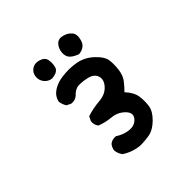

<svg xmlns="http://www.w3.org/2000/svg" viewBox="-151 -681 801 801"><g transform="rotate(-45 250.0 -280.5)"><path d="M234.4 -3.9Q191.4 -7.8 156.2 -31.2Q144.5 -46.9 142.6 -66.4Q144.5 -82 154.3 -93.8Q168 -105.5 189.5 -103.5Q219.7 -84 249.5 -82Q279.3 -80.1 295.9 -101.1Q312.5 -122.1 289.1 -145.5Q265.6 -168.9 232.4 -171.9Q199.2 -174.8 169.9 -186.5Q158.2 -200.2 160.2 -221.7L169.9 -241.2Q205.1 -252.9 243.2 -255.9Q281.2 -258.8 302.2 -282.2Q323.2 -305.7 315.9 -328.1Q308.6 -350.6 280.3 -357.4Q252 -364.3 230.5 -363.3Q209 -362.3 189.5 -340.8Q175.8 -329.1 154.3 -331.1L134.8 -340.8Q125 -356.4 123 -374Q127 -393.6 140.6 -407.2Q166 -430.7 207.5 -436.5Q249 -442.4 289.1 -435.5Q329.1 -428.7 360.4 -399.4Q391.6 -370.1 394.5 -344.7Q397.5 -319.3 393.6 -290Q389.6 -260.7 375 -242.2Q360.4 -223.6 344.7 -208Q372.1 -178.7 376 -150.4Q379.9 -122.1 376 -95.2Q372.1 -68.4 344.2 -41Q316.4 -13.7 290 -8.8Q263.7 -3.9 234.4 -3.9ZM323.2 -454.1Q296.9 -463.9 286.1 -476.6Q275.4 -489.3 277.3 -510.7Q279.3 -532.2 293 -546.9Q306.6 -561.5 329.6 -555.7Q352.5 -549.8 365.2 -534.2Q377.9 -518.6 369.1 -488.3Q360.4 -458 323.2 -454.1ZM171.9 -461.9Q152.3 -463.9 139.6 -479.5Q127 -495.1 128.9 -515.6Q130.9 -536.1 147.5 -547.9Q164.1 -559.6 187.5 -552.7Q210.9 -545.9 215.3 -527.8Q219.7 -509.8 214.4 -487.3Q209 -464.8 171.9 -461.9Z"/></g></svg>

Font: JasonHandwriting4
Style: Regular
Weight: 400
Version: Version 1.01.21